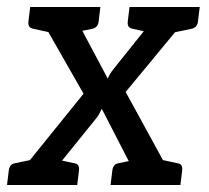

<svg xmlns="http://www.w3.org/2000/svg" viewBox="-21 -527 595 547"><path d="M7 0 217 -260 76 -507H162Q173 -507 177.5 -503.5Q182 -500 185 -493L286 -303Q289 -310 293 -317Q297 -324 303 -331L431 -491Q436 -498 442 -502.5Q448 -507 455 -507H537L337 -265L482 0H397Q386 0 380.5 -6Q375 -12 371 -19L269 -217Q265 -210 262 -203.5Q259 -197 254 -191L115 -19Q110 -12 103.5 -6Q97 0 87 0H7ZM133 -469 138 -507H212L207 -469ZM406 -469 411 -507H485L480 -469ZM426 -38 421 0H347L352 -38ZM142 -38 137 0H63L68 -38ZM167 -507 147 -429 74 -445Q65 -447 62 -452Q59 -457 60 -466L65 -507ZM265 -507 260 -466Q259 -457 254.5 -452Q250 -447 242 -445L165 -429L163 -507ZM450 -507 430 -429 357 -445Q348 -447 345 -452Q342 -457 343 -466L348 -507ZM548 -507 543 -466Q542 -457 537.5 -452Q533 -447 525 -445L448 -429L446 -507ZM391 0 411 -78 484 -62Q493 -61 496 -55.5Q499 -50 498 -41L493 0ZM97 0 117 -78 190 -62Q199 -61 202 -55.5Q205 -50 204 -41L199 0ZM-1 0 4 -41Q5 -50 9.5 -55.5Q14 -61 22 -62L99 -78L101 0ZM294 0 299 -41Q300 -50 304.5 -55.5Q309 -61 317 -62L394 -78L396 0Z"/></svg>

Font: Aleo
Style: Italic
Weight: 400
Italic angle: -7°
Designer: Alessio Laiso
Foundry: Alessio Laiso
Version: Version 2.001;gftools[0.9.29]